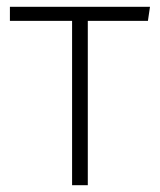

<svg xmlns="http://www.w3.org/2000/svg" viewBox="-20 -542 467 562"><path d="M413 -481H237V0H191V-481H9V-522H419Z"/></svg>

Font: FiraGO ExtraLight
Style: Regular
Weight: 200
Designer: bBox Type
Foundry: bBox Type GmbH
Version: Version 1.001